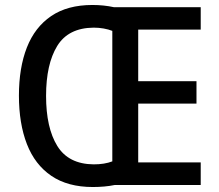

<svg xmlns="http://www.w3.org/2000/svg" viewBox="-20 -743 880 771"><path d="M351 -723Q397 -723 438 -714H786V-624H535V-417H769V-327H535V-91H786V0H440Q421 4 398.5 6Q376 8 353 8Q252 8 186 -37Q120 -82 88 -164.5Q56 -247 56 -359Q56 -471 88 -552.5Q120 -634 185.5 -678.5Q251 -723 351 -723ZM356 -632Q254 -631 209.5 -558Q165 -485 165 -358Q165 -230 210 -157Q255 -84 356 -83Q400 -83 431 -95V-619Q416 -625 396.5 -628.5Q377 -632 356 -632Z"/></svg>

Font: Noto Sans Ethiopic SemiCondensed Medium
Style: Regular
Weight: 500
Width: 4
Designer: Monotype Design Team
Foundry: Monotype Imaging Inc.
Version: Version 2.102; ttfautohint (v1.8.4.7-5d5b)